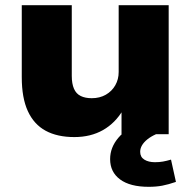

<svg xmlns="http://www.w3.org/2000/svg" viewBox="-20 -518 737 741"><path d="M267 11Q201 11 156 -13.5Q111 -38 87.5 -89Q64 -140 64 -220V-498H257V-225Q257 -195 265.5 -175.5Q274 -156 291.5 -147.5Q309 -139 334 -139Q365 -139 388.5 -152.5Q412 -166 425 -189Q438 -212 438 -240V-498H631V0H449V-94H455Q425 -43 377.5 -16Q330 11 267 11ZM554 203Q482 203 443.5 174.5Q405 146 405 96Q405 51 437 13.5Q469 -24 528 -48L582 0Q562 9 548.5 20Q535 31 528 43Q521 55 521 68Q521 88 537 98Q553 108 578 108Q595 108 609 105.5Q623 103 640 98L659 184Q630 194 606.5 198.5Q583 203 554 203Z"/></svg>

Font: Nunito Sans 10pt SemiExpanded Black
Style: Regular
Weight: 900
Width: 6
Designer: Vernon Adams
Foundry: Vernon Adams
Version: Version 3.101;gftools[0.9.27]